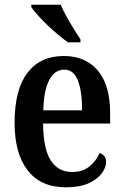

<svg xmlns="http://www.w3.org/2000/svg" viewBox="-20 -786 526 816"><path d="M260 10Q153 10 97.5 -62Q42 -134 42 -264Q42 -405 96.5 -476.5Q151 -548 251 -548Q343 -548 395.5 -486.5Q448 -425 448 -306V-261H163Q164 -154 195.5 -104.5Q227 -55 287 -55Q332 -55 360.5 -79Q389 -103 404 -136Q415 -132 423 -122.5Q431 -113 431 -98Q431 -75 413 -50Q395 -25 357.5 -7.5Q320 10 260 10ZM329 -317Q329 -396 311.5 -443Q294 -490 253 -490Q212 -490 189 -445.5Q166 -401 164 -317ZM269 -606Q243 -624 210.5 -652.5Q178 -681 151 -710Q124 -739 113 -756V-766H238Q247 -744 262 -717Q277 -690 293 -664Q309 -638 322 -619V-606Z"/></svg>

Font: Noto Serif Lao Condensed SemiBold
Style: Regular
Weight: 600
Width: 3
Designer: Monotype Design Team
Foundry: Monotype Imaging Inc.
Version: Version 2.003; ttfautohint (v1.8.4.7-5d5b)